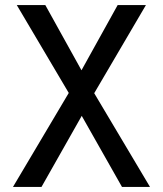

<svg xmlns="http://www.w3.org/2000/svg" viewBox="-20 -734 640 754"><path d="M31 0 250 -369 46 -714H158L300 -458L442 -714H553L350 -368L569 0H459L301 -279L143 0Z"/></svg>

Font: Noto Sans Mono Medium
Style: Regular
Weight: 500
Designer: Monotype Design Team
Foundry: Monotype Imaging Inc.
Version: Version 2.014